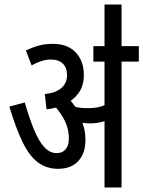

<svg xmlns="http://www.w3.org/2000/svg" viewBox="-20 -825 631 845"><path d="M515 -554V0H440V-554H391V-622H591V-554ZM213 -632Q278 -632 313.5 -594Q349 -556 349 -495Q349 -447 325 -414.5Q301 -382 263.5 -365Q226 -348 185 -344L177 -411Q225 -416 250 -437.5Q275 -459 275 -494Q275 -527 256.5 -545Q238 -563 203 -563Q183 -563 161.5 -556Q140 -549 119 -537L94 -603Q124 -617 151 -624.5Q178 -632 213 -632ZM356 -208Q356 -168 341 -139.5Q326 -111 299.5 -96.5Q273 -82 236 -82Q186 -82 148.5 -109Q111 -136 81 -196.5Q51 -257 21 -356L89 -374Q109 -305 129.5 -255Q150 -205 174.5 -178Q199 -151 230 -151Q254 -151 268.5 -167.5Q283 -184 283 -215Q283 -264 259 -305Q235 -346 206 -374L255 -378L287 -386Q298 -374 309.5 -357.5Q321 -341 328 -324L335 -306Q343 -287 349.5 -263Q356 -239 356 -208ZM364 -349Q399 -349 421.5 -355.5Q444 -362 475 -377V-309Q449 -293 425 -287.5Q401 -282 374 -282Q361 -282 347 -284Q333 -286 320.5 -289Q308 -292 300 -295L278 -350L285 -362Q307 -355 324 -352Q341 -349 364 -349ZM440 -615V-805H515V-615Z"/></svg>

Font: Noto Sans ExtraCondensed
Style: Regular
Weight: 400
Width: 2
Designer: Monotype Design Team
Foundry: Monotype Imaging Inc.
Version: Version 2.013